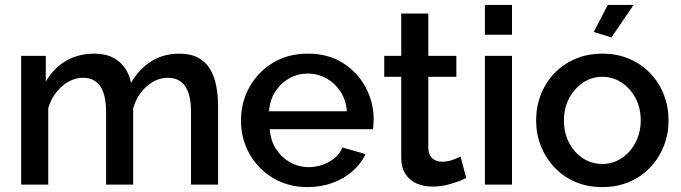

<svg xmlns="http://www.w3.org/2000/svg" viewBox="-20 -750 2768 780"><path d="M866 0H756V-293Q756 -366 732 -400Q708 -434 662 -434Q616 -434 576.5 -399.5Q537 -365 521 -310V0H411V-293Q411 -366 387 -400Q363 -434 318 -434Q272 -434 232.5 -400Q193 -366 176 -311V0H66V-523H166V-418Q197 -473 247.5 -502.5Q298 -532 363 -532Q428 -532 465.5 -498Q503 -464 512 -413Q546 -471 595.5 -501.5Q645 -532 709 -532Q755 -532 786 -515Q817 -498 834 -468.5Q851 -439 858.5 -400.5Q866 -362 866 -319Z M1230 10Q1169 10 1119.5 -11.5Q1070 -33 1034 -70.5Q998 -108 978.5 -156.5Q959 -205 959 -260Q959 -334 993 -395.5Q1027 -457 1088 -494.5Q1149 -532 1231 -532Q1313 -532 1372.5 -494.5Q1432 -457 1465 -396Q1498 -335 1498 -265Q1498 -253 1497 -242.5Q1496 -232 1495 -225H1076Q1079 -179 1101.5 -144.5Q1124 -110 1159 -90.5Q1194 -71 1234 -71Q1278 -71 1317.5 -93Q1357 -115 1371 -151L1465 -124Q1448 -86 1413.5 -55.5Q1379 -25 1332 -7.5Q1285 10 1230 10ZM1073 -298H1389Q1386 -343 1363.5 -377.5Q1341 -412 1306.5 -431.5Q1272 -451 1230 -451Q1189 -451 1154.5 -431.5Q1120 -412 1098 -377.5Q1076 -343 1073 -298Z M1874 -27Q1860 -20 1839 -12Q1818 -4 1791.5 2Q1765 8 1737 8Q1703 8 1674 -4Q1645 -16 1627.5 -42.5Q1610 -69 1610 -111V-438H1541V-523H1610V-695H1720V-523H1834V-438H1720V-146Q1722 -119 1737.5 -106Q1753 -93 1776 -93Q1799 -93 1820 -101Q1841 -109 1851 -114Z M1950 0V-523H2060V0ZM1950 -609V-730H2060V-609Z M2427 10Q2365 10 2316 -11.5Q2267 -33 2231.5 -71Q2196 -109 2177 -157.5Q2158 -206 2158 -261Q2158 -316 2177 -365Q2196 -414 2231.5 -451.5Q2267 -489 2316.5 -510.5Q2366 -532 2427 -532Q2488 -532 2537.5 -510.5Q2587 -489 2622.5 -451.5Q2658 -414 2677 -365Q2696 -316 2696 -261Q2696 -206 2677 -157.5Q2658 -109 2622.5 -71Q2587 -33 2537.5 -11.5Q2488 10 2427 10ZM2271 -260Q2271 -210 2292 -170Q2313 -130 2348 -107Q2383 -84 2427 -84Q2470 -84 2505.5 -107.5Q2541 -131 2562 -171.5Q2583 -212 2583 -261Q2583 -311 2562 -351Q2541 -391 2505.5 -414.5Q2470 -438 2427 -438Q2383 -438 2348 -414Q2313 -390 2292 -350.5Q2271 -311 2271 -260ZM2464 -598 2392 -620 2449 -730H2554Z"/></svg>

Font: Raleway Thin SemiBold
Style: Regular
Weight: 600
Version: Version 4.026